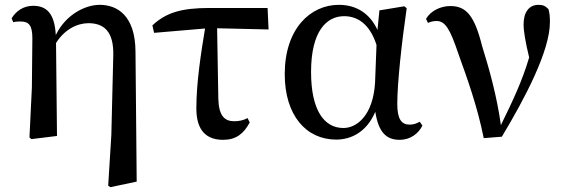

<svg xmlns="http://www.w3.org/2000/svg" viewBox="-20 -563 2347 795"><path d="M428 206 437 212 546 189 541 -350C540 -499 465 -543 393 -543C334 -543 253 -504 211 -418C206 -510 171 -539 117 -539C75 -539 45 -515 28 -487L35 -471C46 -474 55 -474 65 -474C100 -474 114 -458 114 -404L112 -201L102 6L110 13L216 0L212 -385C247 -441 300 -467 346 -467C409 -467 452 -434 449 -332L441 -4Z M904 16C957 16 989 -9 1014 -56L1005 -74C988 -65 971 -61 950 -61C910 -61 886 -83 884 -154L879 -446L1092 -441L1088 -530H848C729 -530 667 -510 611 -458L618 -427L829 -445C812 -342 793 -220 793 -114C793 -20 837 16 904 16Z M1372 15C1434 15 1498 -16 1534 -100C1547 -17 1578 16 1635 16C1679 16 1713 -10 1729 -43L1718 -59C1705 -52 1694 -47 1676 -47C1643 -47 1625 -69 1625 -132C1625 -218 1643 -385 1664 -529L1654 -537L1551 -520L1543 -439C1511 -508 1455 -543 1383 -543C1265 -543 1159 -444 1159 -256C1159 -85 1248 15 1372 15ZM1539 -377 1533 -221C1525 -87 1459 -33 1402 -33C1321 -33 1268 -108 1268 -265C1268 -434 1332 -496 1405 -496C1460 -496 1511 -464 1539 -377Z M1983 9 2058 3C2153 -155 2257 -352 2257 -471C2257 -493 2256 -507 2251 -525C2240 -537 2229 -543 2210 -543C2170 -543 2148 -512 2148 -462C2148 -432 2156 -388 2171 -325C2142 -227 2104 -147 2054 -45C2038 -162 2006 -277 1976 -373C1945 -497 1911 -538 1845 -538C1805 -538 1764 -519 1744 -485L1752 -468C1762 -473 1774 -476 1788 -476C1824 -476 1844 -441 1877 -343C1914 -240 1956 -125 1983 9Z"/></svg>

Font: Noto Serif SC SemiBold
Style: Regular
Weight: 600
Designer: Ryoko NISHIZUKA 西塚涼子 (kana & ideographs); Frank Grießhammer (Latin, Greek & Cyrillic); Wenlong ZHANG 张文龙 (bopomofo); San
Foundry: Adobe
Version: Version 2.001;hotconv 1.1.0;makeotfexe 2.6.0